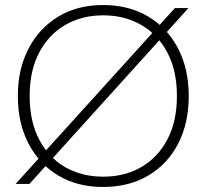

<svg xmlns="http://www.w3.org/2000/svg" viewBox="-20 -732 818 764"><path d="M42 0 676 -700H730L97 0ZM390 12Q288 12 212 -33.5Q136 -79 93.5 -160.5Q51 -242 51 -350Q51 -457 93.5 -538.5Q136 -620 212 -666Q288 -712 390 -712Q493 -712 570 -666Q647 -620 689 -538.5Q731 -457 731 -350Q731 -242 689 -160.5Q647 -79 570 -33.5Q493 12 390 12ZM391 -29Q476 -29 542 -67Q608 -105 646 -177Q684 -249 684 -350Q684 -451 646 -523Q608 -595 541.5 -633Q475 -671 391 -671Q306 -671 240 -633Q174 -595 136 -523Q98 -451 98 -350Q98 -249 136 -176.5Q174 -104 240 -66.5Q306 -29 391 -29Z"/></svg>

Font: DM Sans 24pt ExtraLight
Style: Regular
Weight: 250
Designer: Colophon Foundry, Jonny Pinhorn
Foundry: Colophon Foundry
Version: Version 4.004;gftools[0.9.30]